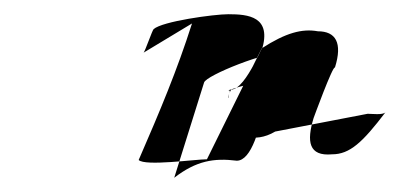

<svg xmlns="http://www.w3.org/2000/svg" viewBox="-20 -450 562 270"><path d="M182 -376C184 -378 194 -407 196 -409C208 -420 281 -430 301 -430C329 -430 363 -427 348 -379C354 -400 327 -324 305 -324C303 -320 301 -316 301 -312C299 -315 307 -323 301 -323C325 -331 329 -331 344 -334C349 -337 334 -279 336 -285L418 -365C428 -398 402 -378 386 -378C354 -378 270 -344 267 -334L225 -200C256 -224 281 -228 313 -224C354 -224 365 -408 349 -356C352 -358 330 -280 330 -280C329 -276 324 -266 320 -264C320 -260 326 -258 330 -258C337 -255 352 -256 367 -265L497 -290C503 -290 518 -288 522 -292C490 -250 472 -233 447 -233C414 -230 411 -251 421 -284C421 -284 448 -358 451 -355C462 -390 452 -406 427 -406C405 -410 382 -404 348 -382L271 -226C255 -226 184 -216 175 -225C205 -294 229 -351 250 -417Z"/></svg>

Font: Zinc
Style: Obl
Weight: 400
Version: Version 1